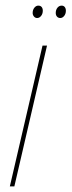

<svg xmlns="http://www.w3.org/2000/svg" viewBox="-20 -662 254 682"><path d="M194 -598Q187 -598 182.5 -603Q178 -608 178 -616Q178 -627 184 -634.5Q190 -642 199 -642Q206 -642 210 -637Q214 -632 214 -624Q214 -613 208 -605.5Q202 -598 194 -598ZM112 -598Q105 -598 100.5 -603.5Q96 -609 96 -616Q96 -627 102 -634.5Q108 -642 116 -642Q124 -642 128 -637Q132 -632 132 -624Q132 -613 126 -605.5Q120 -598 112 -598ZM147 -500 31 0H15L131 -500Z"/></svg>

Font: Kantumruy Pro Thin
Style: Italic
Weight: 250
Italic angle: -13°
Version: Version 1.002